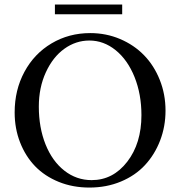

<svg xmlns="http://www.w3.org/2000/svg" viewBox="-20 -824 804 857"><path d="M225.1 -760.3V-803.7H525.4V-760.3ZM378.9 13.2Q304.7 13.2 242.2 -12.2Q179.7 -37.6 136.7 -82Q93.8 -126.5 69.6 -188.5Q45.4 -250.5 45.4 -322.3Q45.4 -422.4 89.1 -503.4Q132.8 -584.5 210.2 -630.4Q287.6 -676.3 382.8 -676.3Q453.6 -676.3 515.9 -649.9Q578.1 -623.5 622.8 -577.6Q667.5 -531.7 693.1 -467.5Q718.8 -403.3 718.8 -330.1Q718.8 -259.3 694.6 -196.5Q670.4 -133.8 627.2 -87.2Q584 -40.5 519.8 -13.7Q455.6 13.2 378.9 13.2ZM389.2 -20Q484.4 -20 547.9 -102.1Q611.3 -184.1 611.3 -310.1Q611.3 -403.3 580.6 -480Q549.8 -556.6 496.3 -599.9Q442.9 -643.1 378.9 -643.1Q318.4 -643.1 267.1 -606.2Q215.8 -569.3 184.6 -501.2Q153.3 -433.1 153.3 -348.1Q153.3 -254.4 183.3 -179.4Q213.4 -104.5 267.3 -62.3Q321.3 -20 389.2 -20Z"/></svg>

Font: Elstob 10pt
Style: Regular
Weight: 400
Designer: Peter S. Baker
Version: Version 1.015